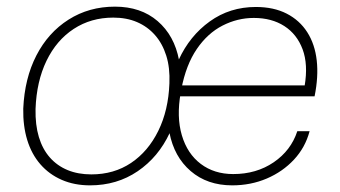

<svg xmlns="http://www.w3.org/2000/svg" viewBox="-20 -548 1025 578"><path d="M251 10Q204 10 166 -6.5Q128 -23 101.5 -53.5Q75 -84 62 -126.5Q49 -169 50 -221Q54 -312 89.5 -381Q125 -450 186.5 -489Q248 -528 326 -528Q404 -528 454.5 -484.5Q505 -441 519 -367L518 -368Q551 -440 611.5 -483.5Q672 -527 750 -527Q804 -527 843 -507Q882 -487 905 -451Q928 -415 933.5 -366Q939 -317 927 -258H515L521 -291H899L897 -289Q908 -354 891 -399.5Q874 -445 836 -469.5Q798 -494 744 -494Q695 -494 650 -471Q605 -448 572.5 -400.5Q540 -353 526 -280L524 -269Q511 -196 527.5 -140.5Q544 -85 584.5 -54.5Q625 -24 682 -24Q752 -24 804 -59.5Q856 -95 875 -153H912Q899 -104 865 -67.5Q831 -31 783 -10.5Q735 10 679 10Q604 10 554 -33Q504 -76 490 -149L491 -148Q457 -75 394.5 -32.5Q332 10 251 10ZM255 -23Q323 -23 374.5 -57.5Q426 -92 456.5 -154Q487 -216 490 -297Q492 -344 480.5 -380.5Q469 -417 446.5 -442.5Q424 -468 392.5 -481.5Q361 -495 321 -495Q254 -495 202 -461Q150 -427 120 -365Q90 -303 87 -220Q86 -172 97 -135.5Q108 -99 130 -74Q152 -49 183.5 -36Q215 -23 255 -23Z"/></svg>

Font: Mona Sans ExtraLight
Style: Italic
Weight: 200
Italic angle: -11.6951°
Designer: Deni Anggara
Foundry: GitHub
Version: Version 2.000